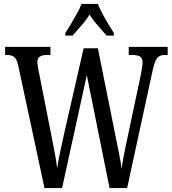

<svg xmlns="http://www.w3.org/2000/svg" viewBox="-20 -951 872 971"><path d="M72 -620Q65 -652 52 -662.5Q39 -673 16 -673H6V-714H235V-673H217Q169 -673 169 -638Q169 -628 171.5 -615Q174 -602 176 -590L241 -260Q250 -214 257.5 -175Q265 -136 269 -100Q275 -140 285 -186.5Q295 -233 307 -287L403 -707H475L563 -269Q573 -219 581.5 -177.5Q590 -136 595 -98Q600 -133 606.5 -166.5Q613 -200 623 -247L692 -572Q695 -586 698 -606Q701 -626 701 -637Q701 -657 688 -665Q675 -673 649 -673H631V-714H828V-673H812Q789 -673 776 -659Q763 -645 752 -595L623 0H534L419 -571L294 0H205ZM310 -784Q323 -803 338.5 -829Q354 -855 369 -882Q384 -909 392 -931H475Q484 -909 498 -882Q512 -855 528 -829Q544 -803 556 -784V-771H519Q498 -796 474.5 -822Q451 -848 433 -877Q415 -848 391.5 -822Q368 -796 347 -771H310Z"/></svg>

Font: Noto Serif Hebrew ExtraCondensed
Style: Regular
Weight: 400
Width: 2
Designer: Monotype Design Team
Foundry: Monotype Imaging Inc.
Version: Version 2.004; ttfautohint (v1.8.4.7-5d5b)